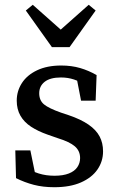

<svg xmlns="http://www.w3.org/2000/svg" viewBox="-20 -770 489 803"><path d="M207 13Q160 13 121.5 3Q83 -7 47 -25L44 -141H107L132 -19H86V-71Q112 -54 142 -44.5Q172 -35 208 -35Q244 -35 268 -44.5Q292 -54 303.5 -71Q315 -88 315 -109Q315 -139 293 -158Q271 -177 222 -192L179 -207Q139 -221 110 -240Q81 -259 65.5 -286Q50 -313 50 -349Q50 -389 71.5 -422.5Q93 -456 135 -476Q177 -496 236 -496Q279 -496 315 -485.5Q351 -475 384 -456L380 -349H319L298 -457H339V-412Q315 -429 289.5 -437.5Q264 -446 235 -446Q190 -446 167 -428Q144 -410 144 -380Q144 -350 164 -333.5Q184 -317 235 -299L268 -288Q318 -271 350 -249Q382 -227 396.5 -199.5Q411 -172 411 -137Q411 -95 387.5 -61Q364 -27 318.5 -7Q273 13 207 13ZM117 -750 277 -608H191L351 -750L380 -726L271 -573H197L88 -726Z"/></svg>

Font: Source Serif 4 18pt Medium
Style: Regular
Weight: 500
Designer: Frank Grießhammer
Foundry: Adobe Systems Incorporated
Version: Version 4.004;hotconv 1.0.116;makeotfexe 2.5.65601